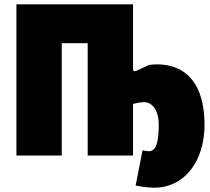

<svg xmlns="http://www.w3.org/2000/svg" viewBox="-20 -720 973 889"><path d="M695 149C833 149 927 28 927 -143C927 -334 839 -422 708 -422C692 -422 683 -421 669 -419L616 -394C600 -387 596 -391 596 -401V-700H56V0H266V-520H386V0H596V-239C614 -243 630 -247 648 -247C684 -247 715 -210 715 -143C715 -71 706 -20 670 -20C658 -20 651 -21 640 -24L608 139C633 144 662 149 695 149Z"/></svg>

Font: Finlandica Black
Style: Regular
Weight: 900
Designer: Niklas Ekholm, Juho Hiilivirta, Jaakko Suomalainen
Foundry: Helsinki Type Studio
Version: Version 2.000;Glyphs 3.2 (3202)